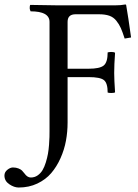

<svg xmlns="http://www.w3.org/2000/svg" viewBox="-121 -669 618 861"><path d="M101.1 -81.1V-570.8Q101.1 -618.2 16.1 -618.2Q12.2 -627.4 12.2 -631.8Q12.2 -643.1 14.2 -647Q107.9 -645 141.1 -645H394Q420.9 -645 440.9 -648.9Q444.8 -648.9 444.8 -646Q446.3 -639.2 454.8 -584.2Q463.4 -529.3 466.8 -501Q461.9 -500 452.4 -498.5Q442.9 -497.1 438 -496.1Q428.2 -526.4 420.9 -543Q413.6 -559.6 400.9 -575.7Q388.2 -591.8 369.4 -598.4Q350.6 -605 323.2 -605H217.8Q182.1 -605 182.1 -570.8V-360.8H276.9Q326.2 -360.8 344 -375.2Q361.8 -389.6 361.8 -434.1Q369.6 -436 378.9 -436Q391.1 -436 395 -432.1Q391.1 -378.9 391.1 -341.8Q391.1 -312.5 395 -254.9Q390.6 -252 377.9 -252Q367.7 -252 361.8 -253.9Q361.8 -296.4 345 -309.8Q328.1 -323.2 276.9 -323.2H182.1V-119.1Q182.1 -78.1 174.8 -38.1Q167.5 2 150.4 40.3Q133.3 78.6 108.6 107.4Q84 136.2 46.4 154.1Q8.8 171.9 -37.1 171.9Q-57.6 171.9 -79.3 157.2Q-101.1 142.6 -101.1 118.2Q-101.1 103 -88.1 92.5Q-75.2 82 -63 82Q-48.8 82 -38.1 86.4Q-27.3 90.8 -22.5 95.7Q-17.6 100.6 -11.2 108.9Q1.5 127 17.1 127Q34.2 127 47.6 117.7Q61 108.4 69.6 94.2Q78.1 80.1 84.5 59.3Q90.8 38.6 94 20.8Q97.2 2.9 98.9 -19.5Q100.6 -42 100.8 -54.4Q101.1 -66.9 101.1 -81.1Z"/></svg>

Font: Common Serif
Style: Regular
Weight: 400
Designer: Philipp H. Poll, Khaled Hosny
Foundry: Stefan Peev, Context Ltd.
Version: Version 1.026